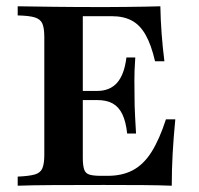

<svg xmlns="http://www.w3.org/2000/svg" viewBox="-20 -591 633 611"><path d="M36.3 0V-29Q73.4 -30.6 91.1 -35.9Q108.9 -41.1 114.9 -55.6Q121 -70.2 121 -98.4V-472.6Q121 -501.6 114.9 -515.7Q108.9 -529.8 91.1 -535.5Q73.4 -541.1 36.3 -541.9V-571Q79.8 -570.2 150 -569.4Q220.2 -568.5 313.7 -568.5Q349.2 -568.5 381 -569Q412.9 -569.4 440.3 -569.8Q467.7 -570.2 490.3 -571Q491.1 -526.6 494.4 -483.1Q497.6 -439.5 503.2 -396H473.4Q461.3 -448.4 443.5 -479.8Q425.8 -511.3 399.6 -525.4Q373.4 -539.5 335.5 -539.5H243.5V-89.5Q243.5 -65.3 247.6 -52.4Q251.6 -39.5 264.1 -35.5Q276.6 -31.5 300.8 -31.5H323.4Q369.4 -31.5 403.2 -49.6Q437.1 -67.7 462.1 -107.3Q487.1 -146.8 508.1 -211.3H537.9Q532.3 -154 529.4 -102Q526.6 -50 526.6 0Q487.1 -1.6 434.3 -2Q381.5 -2.4 309.7 -2.4Q217.7 -2.4 148.4 -2Q79 -1.6 36.3 0ZM217.7 -272.6V-301.6H364.5V-272.6ZM384.7 -166.1Q380.6 -204 369.4 -227.4Q358.1 -250.8 338.7 -261.7Q319.4 -272.6 288.7 -272.6V-301.6Q329.8 -301.6 352.8 -327.8Q375.8 -354 382.3 -408.1H410.5Q407.3 -360.5 407.7 -334.7Q408.1 -308.9 408.1 -287.1Q408.1 -270.2 408.5 -253.6Q408.9 -237.1 410.1 -216.5Q411.3 -196 412.9 -166.1Z"/></svg>

Font: Playfair
Style: Bold
Weight: 700
Designer: Claus Eggers Sørensen
Foundry: Claus Eggers Sørensen
Version: Version 2.001;gftools[0.9.30]